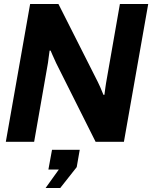

<svg xmlns="http://www.w3.org/2000/svg" viewBox="-20 -706 762 956"><path d="M9 0 130 -686H271L467 -298Q472 -289 478.5 -273.5Q485 -258 490 -246Q495 -234 495 -234H500Q500 -234 501.5 -246Q503 -258 505 -272Q507 -286 508 -292L577 -686H718L597 0H456L260 -391Q250 -412 241 -433Q232 -454 232 -454H227Q227 -454 225.5 -443Q224 -432 222 -417.5Q220 -403 219 -394L150 0ZM207 230 273 138H221L239 40H377L362 126L280 230Z"/></svg>

Font: Archivo VF Beta
Style: Italic
Weight: 400
Italic angle: -10°
Designer: Hector Gatti
Foundry: Omnibus-Type
Version: Version 1.002